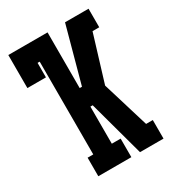

<svg xmlns="http://www.w3.org/2000/svg" viewBox="-178 -838 855 941"><g transform="rotate(-30 250.0 -367.5)"><path d="M100 0V-105H132V-630H120V-548H15V-735H237V-420H250L336 -735H438V-653V-735H469V-630H431L351 -368L431 -105H469V0H438V-82V0H336L250 -315H237V-105H287V0Z"/></g></svg>

Font: Iosevka Slab Extrabold
Style: Regular
Weight: 800
Monospace: yes
Designer: Belleve Invis
Foundry: Belleve Invis
Version: Version 11.1.1; ttfautohint (v1.8.3)